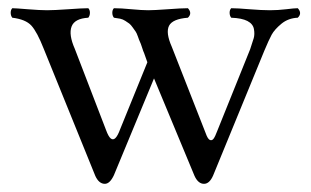

<svg xmlns="http://www.w3.org/2000/svg" viewBox="-20 -434 753 465"><path d="M193.8 -391.1Q160.6 -389.2 153.3 -369.6Q146 -350.1 161.1 -315.9L236.8 -119.1Q242.7 -103 248.3 -98.6Q253.9 -94.2 259.5 -99.6Q265.1 -105 271 -121.1L336.9 -283.2L329.1 -305.2Q327.1 -309.1 324 -319.1Q320.8 -329.1 318.8 -333Q316.9 -336.9 314 -345.5Q311 -354 308.6 -357.4Q306.2 -360.8 301.5 -367.4Q296.9 -374 293 -377Q289.1 -379.9 283.4 -383.5Q277.8 -387.2 271 -388.7Q264.2 -390.1 255.9 -391.1Q252 -396 252 -403.1Q252 -410.2 255.9 -414.1Q272.9 -414.1 298.6 -411.6Q324.2 -409.2 338.9 -409.2Q353 -409.2 386 -411.6Q418.9 -414.1 435.1 -414.1Q446.3 -401.9 435.1 -391.1Q397.9 -388.2 389.4 -371.6Q380.9 -355 396 -320.8L478 -111.8Q482.9 -97.7 488 -95.2Q493.2 -92.8 497.1 -97.9Q501 -103 505.9 -116.2L585.9 -314.9Q591.8 -332 594.5 -341.6Q597.2 -351.1 595 -363.5Q592.8 -376 579.3 -383.1Q565.9 -390.1 540 -391.1Q536.1 -396 536.1 -403.1Q536.1 -410.2 540 -414.1Q555.2 -414.1 584.5 -411.6Q613.8 -409.2 633.8 -409.2Q652.8 -409.2 672.9 -411.6Q692.9 -414.1 701.2 -414.1Q712.4 -401.9 701.2 -391.1Q678.2 -390.1 661.6 -376.5Q645 -362.8 637.9 -349.9Q630.9 -336.9 620.1 -311L496.1 -8.8Q487.3 11.2 474.1 11.2Q460 11.2 451.2 -7.8L353 -244.1L255.9 -9.8Q246.1 11.2 233.9 11.2Q219.7 11.2 210.9 -7.8L85.9 -315.9Q69.8 -356.9 55.9 -372.1Q42 -387.2 9.8 -391.1Q5.9 -396 5.9 -403.1Q5.9 -410.2 9.8 -414.1Q17.6 -414.1 47.4 -411.6Q77.1 -409.2 94 -409.2Q110.8 -409.2 145 -411.6Q179.2 -414.1 193.8 -414.1Q197.8 -410.2 197.8 -403.1Q197.8 -396 193.8 -391.1Z"/></svg>

Font: Linux Libertine Display
Style: Regular
Weight: 400
Designer: Philipp H. Poll
Foundry: Philipp H. Poll
Version: Version 5.0.9